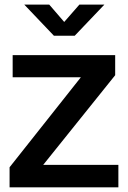

<svg xmlns="http://www.w3.org/2000/svg" viewBox="-20 -802 549 822"><path d="M210.9 -648.9 84 -782.2H190.9L254.9 -708L319.8 -782.2H426.8L299.8 -648.9ZM165 -96.2H486.8V0H21V-85.9L326.2 -471.2H34.2V-565.9H473.1V-480Z"/></svg>

Font: BDO Grotesk Medium
Style: Regular
Weight: 500
Designer: Deni Anggara
Foundry: Lokal Container
Version: Version 2.000